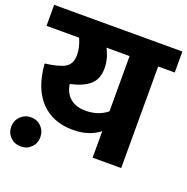

<svg xmlns="http://www.w3.org/2000/svg" viewBox="-155 -822 998 1023"><g transform="rotate(20 343.5 -310.0)"><path d="M707 -695V-576H613V0H451V-150Q390 -103 300 -103Q187 -103 118.5 -174Q50 -245 39 -384Q119 -394 152.5 -414.5Q186 -435 186 -485Q186 -528 165 -576H-20V-695ZM451 -263V-576H320Q348 -523 348 -468Q348 -408 311.5 -375.5Q275 -343 202 -327Q210 -275 243.5 -248.5Q277 -222 328 -222Q402 -222 451 -263ZM11 -66Q35 -90 70 -90Q105 -90 128.5 -66Q152 -42 152 -7Q152 28 128.5 51.5Q105 75 70 75Q35 75 11 51.5Q-13 28 -13 -7Q-13 -42 11 -66Z"/></g></svg>

Font: FiraGO ExtraBold
Style: Regular
Weight: 800
Designer: bBox Type
Foundry: bBox Type GmbH
Version: Version 1.001;PS 001.001;hotconv 1.0.88;makeotf.lib2.5.64775